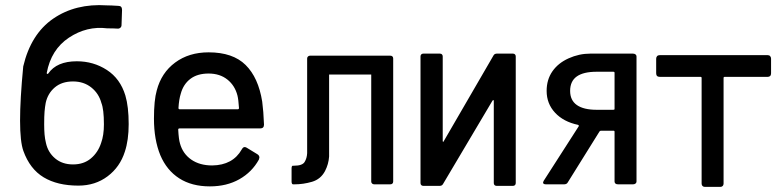

<svg xmlns="http://www.w3.org/2000/svg" viewBox="-20 -722 3063 752"><path d="M71 -462Q101 -589 188.5 -649Q276 -709 398 -701Q414 -701 444 -699Q458 -699 458 -683L456 -624Q456 -617 451 -613Q446 -609 439 -610Q425 -611 400 -611Q320 -621 250 -574.5Q180 -528 163 -436Q163 -433 165 -432.5Q167 -432 169 -434Q202 -482 281 -482Q346 -482 398.5 -448Q451 -414 471 -348Q484 -304 484 -236Q484 -173 469 -128Q450 -68 401.5 -31.5Q353 5 287 5Q205 5 151 -27.5Q97 -60 71.5 -131Q46 -202 71 -462ZM153 -235Q153 -213 154.5 -195.5Q156 -178 160 -162Q168 -125 196 -101.5Q224 -78 266 -78Q308 -78 336 -101.5Q364 -125 376 -162Q387 -192 387 -235Q387 -294 377 -319Q367 -356 337.5 -379.5Q308 -403 266 -403Q222 -403 194.5 -379.5Q167 -356 159 -319Q156 -303 154.5 -285Q153 -267 153 -235Z M927 -137Q932 -146 938 -146Q943 -146 947 -143L988 -118Q996 -113 996 -105L994 -97Q967 -48 917.5 -20Q868 8 802 8Q731 8 682 -23.5Q633 -55 608 -114Q583 -175 583 -257Q583 -330 594 -368Q612 -437 666 -477Q720 -517 797 -517Q892 -517 942 -467.5Q992 -418 1007 -324Q1012 -287 1014 -234Q1014 -219 999 -219H683Q678 -219 678 -214Q680 -176 685 -160Q696 -120 729 -97Q762 -74 811 -74Q892 -75 927 -137ZM688 -355Q681 -333 679 -299Q679 -294 684 -294H911Q916 -294 916 -299Q914 -332 910 -348Q900 -387 870.5 -410.5Q841 -434 797 -434Q753 -434 725.5 -413Q698 -392 688 -355Z M1183 -122V-493Q1183 -498 1186.5 -501Q1190 -504 1195 -504H1508Q1514 -504 1517 -501Q1520 -498 1520 -493V-11Q1520 -6 1517 -3Q1514 0 1508 0H1446Q1441 0 1437.5 -3Q1434 -6 1434 -11V-430H1269V-109Q1267 -79 1253 -52Q1236 -20 1202 -10Q1168 0 1133 0H1128Q1125 0 1123.5 -3Q1122 -6 1122 -11V-62Q1122 -73 1127 -73H1132Q1164 -73 1173 -87.5Q1182 -102 1183 -122Z M1989 6H1925Q1920 6 1917 3Q1914 0 1914 -5V-327Q1914 -330 1912.5 -330Q1911 -330 1909 -328L1715 -1Q1711 6 1702 6H1638Q1633 6 1630 3Q1627 0 1627 -5V-501Q1627 -506 1630 -509Q1633 -512 1638 -512H1703Q1708 -512 1711 -509Q1714 -506 1714 -501V-170Q1714 -167 1715.5 -166.5Q1717 -166 1718 -169L1913 -505Q1917 -512 1926 -512H1989Q1994 -512 1997 -509Q2000 -506 2000 -501V-5Q2000 0 1997 3Q1994 6 1989 6Z M2189 0H2119Q2107 0 2107 -7L2109 -13L2247 -228Q2248 -231 2244 -233Q2187 -245 2154 -280.5Q2121 -316 2121 -366Q2121 -410 2143.5 -442.5Q2166 -475 2207 -493.5Q2248 -512 2292 -512H2459Q2465 -512 2469 -509Q2473 -506 2473 -501V-11Q2473 -6 2469 -3Q2465 0 2459 0H2401Q2394 0 2390.5 -3Q2387 -6 2387 -11V-206Q2387 -210 2383 -210H2334Q2330 -210 2328 -207L2204 -8Q2200 0 2189 0ZM2382 -441H2317Q2265 -441 2239 -422.5Q2213 -404 2213 -366Q2213 -329 2239.5 -310.5Q2266 -292 2317 -292H2382Q2387 -292 2387 -295V-437Q2387 -441 2382 -441Z M3000 -492V-435Q3000 -428 2996.5 -424.5Q2993 -421 2987 -421H2819Q2814 -421 2814 -417V-3Q2814 3 2810.5 6.5Q2807 10 2801 10H2741Q2735 10 2731.5 6.5Q2728 3 2728 -3V-417Q2728 -421 2723 -421H2564Q2557 -421 2553.5 -424.5Q2550 -428 2550 -435V-492Q2550 -498 2553.5 -502Q2557 -506 2564 -506H2987Q2993 -506 2996.5 -502Q3000 -498 3000 -492Z"/></svg>

Font: Barlow_Medium_SS
Style: Regular
Weight: 500
Designer: Jeremy Tribby
Foundry: Jeremy Tribby
Version: Version 1.101 August 23, 2024